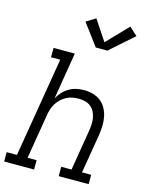

<svg xmlns="http://www.w3.org/2000/svg" viewBox="-154 -1065 894 1152"><g transform="rotate(15 293.5 -489.0)"><path d="M-13 0V-58H51L154 -677H97V-735H229L181 -444Q193 -466 210 -484.5Q227 -503 248.5 -515.5Q270 -528 293.5 -533Q317 -538 341 -538Q369 -538 396 -530.5Q423 -523 444 -506.5Q465 -490 478 -466Q491 -442 496.5 -415Q502 -388 501 -359.5Q500 -331 496 -302L455 -58H512V0H326V-58H390L432 -312Q435 -332 436 -352.5Q437 -373 433.5 -392Q430 -411 421 -428.5Q412 -446 397 -458Q382 -470 362.5 -475Q343 -480 323 -480Q323 -480 323 -480Q323 -480 323 -480Q303 -480 284 -476.5Q265 -473 247 -463.5Q229 -454 214 -440Q199 -426 188.5 -409Q178 -392 172 -373Q166 -354 163 -335L117 -58H173V0ZM341 -803 241 -937 299 -973 383 -847 509 -978 559 -932 413 -803Z"/></g></svg>

Font: Iosevka Curly Slab LtExObl
Style: Regular
Weight: 300
Width: 7
Italic angle: -9°
Monospace: yes
Designer: Belleve Invis
Foundry: Belleve Invis
Version: Version 11.1.0; ttfautohint (v1.8.3)